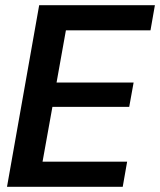

<svg xmlns="http://www.w3.org/2000/svg" viewBox="-20 -720 617 740"><path d="M7 0 131 -700H577L560 -603H234L198 -402H495L478 -308H182L144 -97H470L453 0Z"/></svg>

Font: DM Sans 36pt SemiBold
Style: Italic
Weight: 600
Italic angle: -10°
Designer: Colophon Foundry, Jonny Pinhorn
Foundry: Colophon Foundry
Version: Version 4.004;gftools[0.9.30]